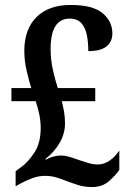

<svg xmlns="http://www.w3.org/2000/svg" viewBox="-20 -744 523 774"><path d="M351 10Q320 10 295 2Q270 -6 249 -14Q227 -23 206.5 -29Q186 -35 162 -35Q135 -35 111 -26Q87 -17 64 -5L43 7V-54L66 -71Q92 -89 118 -128Q144 -167 144 -227Q144 -256 138.5 -282.5Q133 -309 124 -336H26V-389H106Q97 -418 87.5 -458.5Q78 -499 78 -539Q78 -626 127 -675Q176 -724 265 -724Q354 -724 393.5 -691Q433 -658 433 -609Q433 -576 409.5 -557Q386 -538 336 -538Q336 -571 330.5 -601Q325 -631 308.5 -650Q292 -669 261 -669Q184 -669 184 -546Q184 -502 194 -459Q204 -416 213 -389H364V-336H229Q235 -313 238.5 -292Q242 -271 242 -246Q242 -206 221 -169Q200 -132 163 -103L165 -100Q178 -108 194 -112.5Q210 -117 225 -117Q243 -117 262.5 -111Q282 -105 301 -98Q319 -92 337.5 -86.5Q356 -81 374 -81Q400 -81 422.5 -97Q445 -113 461 -137V-59Q445 -36 418.5 -13Q392 10 351 10Z"/></svg>

Font: Noto Serif Condensed SemiBold
Style: Regular
Weight: 600
Width: 3
Designer: Monotype Design Team
Foundry: Monotype Imaging Inc.
Version: Version 2.013